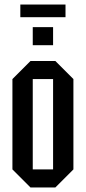

<svg xmlns="http://www.w3.org/2000/svg" viewBox="-20 -830 380 850"><path d="M35 -80V-480L115 -560H225L305 -480V-80L225 0H115ZM125 -80H215V-480H125ZM125 -630V-710H215V-630ZM70 -754V-810H270V-754Z"/></svg>

Font: Tektur Condensed
Style: Regular
Weight: 400
Width: 3
Designer: Adam Jagosz
Foundry: Adam Jagosz
Version: Version 1.005;gftools[0.9.30]